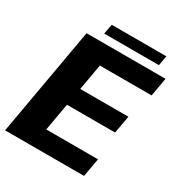

<svg xmlns="http://www.w3.org/2000/svg" viewBox="-200 -910 976 1038"><g transform="rotate(30 288.0 -391.0)"><path d="M-18 0H475L495.5 -115.5H172.5L202.5 -287H503L522.5 -397H222L250.5 -559.5H573.5L594 -675H101ZM184.5 -721H526L537 -782.5H196Z"/></g></svg>

Font: Anybody UltraCondensed Thin
Style: Bold Italic
Weight: 700
Italic angle: -10°
Version: Version 1.111